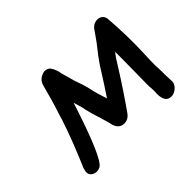

<svg xmlns="http://www.w3.org/2000/svg" viewBox="-113 -752 975 975"><g transform="rotate(-45 375.0 -264.5)"><path d="M107 10Q100 10 94 8Q66 0 66 -26Q66 -32 68 -39L71 -51Q131 -190 169 -306Q172 -315 174 -324Q200 -402 223 -491Q232 -526 268 -537Q274 -539 280 -539Q300 -539 311 -525Q328 -500 332 -469Q333 -464 338.5 -446.5Q344 -429 348.5 -410.5Q353 -392 357 -383Q373 -341 383 -292Q385 -281 405 -218V-216Q444 -274 481 -333Q510 -381 545 -424Q565 -448 601 -500Q621 -535 654 -535Q670 -535 681 -525.5Q692 -516 694 -500Q701 -413 701 -324Q701 -279 699 -234Q697 -196 697 -159Q699 -137 699 -117V-95L701 -39Q696 -14 670 1Q657 8 644 8Q601 8 601 -53Q601 -63 602 -74Q602 -91 600 -108V-130Q600 -168 601 -208Q602 -257 602 -306V-355Q584 -333 565 -301Q561 -294 557 -288Q493 -186 423 -87Q405 -64 378 -64Q335 -64 326 -121Q320 -144 313 -166Q304 -194 296 -221Q286 -259 284 -273L270 -321Q172 -16 130 4Q118 10 107 10Z"/></g></svg>

Font: Bad Comic
Style: Italic
Weight: 400
Italic angle: -11°
Designer: GGBotNet
Foundry: GGBotNet
Version: 0.95